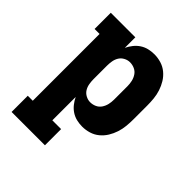

<svg xmlns="http://www.w3.org/2000/svg" viewBox="-203 -660 1006 1006"><g transform="rotate(45 300.0 -156.5)"><path d="M46 215V95H83V-400H46V-520H228V-442Q237 -461 250.5 -478Q264 -495 281.5 -506.5Q299 -518 319.5 -523Q340 -528 362 -528Q387 -528 412 -520.5Q437 -513 457 -496.5Q477 -480 490.5 -458Q504 -436 512 -411.5Q520 -387 522.5 -361.5Q525 -336 525 -310V-210Q525 -184 522.5 -158.5Q520 -133 512 -108.5Q504 -84 490.5 -62Q477 -40 457 -23.5Q437 -7 412 0.5Q387 8 362 8Q340 8 319.5 3Q299 -2 281.5 -13.5Q264 -25 250.5 -42Q237 -59 228 -78V95H293V215ZM301 -112Q319 -112 335.5 -119.5Q352 -127 362 -142Q372 -157 376 -174.5Q380 -192 380 -210V-310Q380 -328 376 -345.5Q372 -363 362 -378Q352 -393 335.5 -400.5Q319 -408 301 -408Q284 -408 268 -399.5Q252 -391 243 -376.5Q234 -362 231 -344.5Q228 -327 228 -310V-210Q228 -193 231 -175.5Q234 -158 243 -143.5Q252 -129 268 -120.5Q284 -112 301 -112Z"/></g></svg>

Font: Iosevka Etoile Heavy
Style: Regular
Weight: 900
Designer: Belleve Invis
Foundry: Belleve Invis
Version: Version 22.1.2; ttfautohint (v1.8.4)